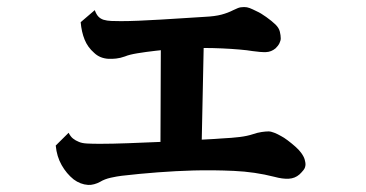

<svg xmlns="http://www.w3.org/2000/svg" viewBox="-20 -561 1040 545"><path d="M742.2 -188Q749 -188 758.8 -184.1Q768.6 -180.2 777.8 -174.8Q785.6 -170.9 796.6 -162.6Q807.6 -154.3 818.4 -144.8Q829.1 -135.3 835 -127Q842.8 -116.2 845 -107.7Q847.2 -99.1 847.2 -95.2Q847.2 -85.4 841.6 -78.4Q835.9 -71.3 830.1 -65.9Q817.4 -54.7 799.8 -53.7Q782.2 -52.7 758.8 -59.1Q703.6 -73.2 644 -75.9Q584.5 -78.6 528.8 -77.1Q479.5 -75.7 427.7 -71.8Q376 -67.9 325.2 -62Q312.5 -60.5 294.7 -56.6Q276.9 -52.7 264.2 -44.9Q256.3 -40.5 247.3 -38.1Q238.3 -35.6 230 -36.1Q208 -37.6 189 -51.8Q168.9 -67.9 155 -92.3Q141.1 -116.7 138.2 -147.9L174.8 -184.1Q180.2 -173.3 187.3 -167.7Q194.3 -162.1 204.1 -158.2Q212.9 -154.3 227.5 -153.6Q242.2 -152.8 264.2 -152.8Q297.9 -152.8 343.8 -154.5Q389.6 -156.2 435.5 -158.2L436.5 -418.5Q433.1 -418 429.7 -417.7Q426.3 -417.5 422.9 -417Q393.1 -413.6 369.6 -409.7Q346.2 -405.8 335 -400.9Q321.3 -396 309.6 -394.8Q297.9 -393.6 288.1 -394Q263.2 -395.5 247.1 -411.1Q229 -426.8 220.2 -448.5Q211.4 -470.2 209 -498L249 -532.2Q253.4 -520 259.3 -513.9Q265.1 -507.8 273.9 -504.9Q283.7 -502 295.9 -501.5Q308.1 -501 323.2 -501Q344.2 -501 373.8 -502.2Q403.3 -503.4 436.5 -505.4Q469.7 -507.3 502.2 -509.5Q534.7 -511.7 561 -513.2Q590.3 -514.6 608.6 -519.5Q627 -524.4 642.1 -532.2Q647.9 -535.2 655.3 -538.1Q662.6 -541 672.9 -541Q681.2 -541 688.7 -538.1Q696.3 -535.2 709 -528.8Q720.2 -523.9 735.8 -512.7Q751.5 -501.5 762.2 -491.2Q772 -481.4 774.4 -470.9Q776.9 -460.4 776.9 -452.1Q776.9 -445.8 773.2 -438.2Q769.5 -430.7 762.2 -423.8Q750 -413.6 735.1 -413.1Q720.2 -412.6 696.8 -416Q682.6 -418.5 659.9 -420.4Q637.2 -422.4 610.6 -423.6Q584 -424.8 558.1 -424.8L552.7 -164.6Q573.2 -165.5 587.9 -166.5Q602.5 -167.5 608.9 -168Q638.2 -169.4 660.2 -172.1Q682.1 -174.8 698.2 -180.2Q710.9 -184.6 722.7 -186.3Q734.4 -188 742.2 -188Z"/></svg>

Font: BIZ UDMincho
Style: Bold
Weight: 700
Monospace: yes
Designer: TypeBank Co., Ltd.
Foundry: Morisawa Inc.
Version: Version 1.06